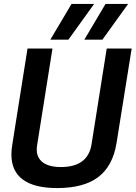

<svg xmlns="http://www.w3.org/2000/svg" viewBox="-20 -947 690 977"><path d="M271 10Q155 10 96.5 -33Q38 -76 38 -161Q38 -173 39 -184.5Q40 -196 43 -214L120 -700H247L169 -209Q160 -155 191.5 -126Q223 -97 290 -97Q428 -97 446 -214L523 -700H650L573 -219Q554 -102 480 -46Q406 10 271 10ZM409 -745 517 -927H632L501 -745ZM236 -745 344 -927H459L328 -745Z"/></svg>

Font: Georama ExtraCondensed Thin SemiBold
Style: Italic
Weight: 600
Italic angle: -9°
Version: Version 1.001